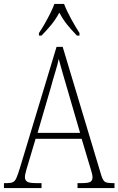

<svg xmlns="http://www.w3.org/2000/svg" viewBox="-22 -951 599 971"><path d="M-2 0V-25H15Q33 -25 43.5 -30Q54 -35 61 -51Q68 -67 78 -99L264 -714H295L490 -65Q498 -39 508 -32Q518 -25 546 -25H557V0H370V-25H394Q426 -25 436 -32Q446 -39 446 -55Q446 -66 439.5 -87Q433 -108 428 -125L391 -249H158L124 -135Q119 -118 111.5 -93Q104 -68 104 -55Q104 -40 115 -32.5Q126 -25 159 -25H188V0ZM168 -279H383L321 -492Q306 -543 294 -584.5Q282 -626 275 -653Q270 -627 257.5 -586.5Q245 -546 234 -505ZM175 -784Q188 -803 203 -829Q218 -855 231.5 -882Q245 -909 253 -931H302Q315 -897 338 -855Q361 -813 380 -784V-771H367Q338 -801 317.5 -826.5Q297 -852 278 -887Q259 -852 238 -826.5Q217 -801 188 -771H175Z"/></svg>

Font: Noto Serif Sinhala Condensed ExtraLight
Style: Regular
Weight: 200
Width: 3
Designer: Jelle Bosma - Monotype Design Team
Foundry: Monotype Imaging Inc.
Version: Version 2.007; ttfautohint (v1.8.4.7-5d5b)